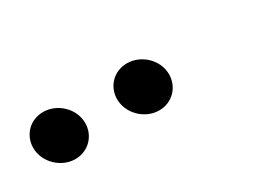

<svg xmlns="http://www.w3.org/2000/svg" viewBox="-25 -758 532 399"><g transform="rotate(-30 241.0 -558.5)"><path d="M282.5 -500C314.5 -500 337.5 -525 337.5 -555C337.5 -590 306.5 -618.5 273 -618.5C240.5 -618.5 218 -593.5 218 -564C218 -529 249 -500 282.5 -500ZM16.5 -563.5C16.5 -528.5 47.5 -499.5 81 -499.5C113 -499.5 136 -524.5 136 -554.5C136 -589.5 105 -618 71.5 -618C39 -618 16.5 -593 16.5 -563.5Z"/></g></svg>

Font: Font.Observer
Style: Regular
Weight: 500
Italic angle: 9°
Version: Version 1.001;FEAKit 1.0